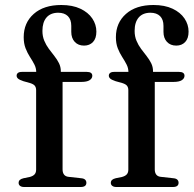

<svg xmlns="http://www.w3.org/2000/svg" viewBox="-20 -748 778 768"><path d="M230.3 -70.1Q230.3 -57.2 236.3 -49.5Q242.3 -41.8 254.6 -40.6L305.2 -35Q315.7 -34.1 320.6 -29.2Q325.5 -24.3 325.5 -17Q325.5 0 302.8 0H76.4Q66.2 0 60.3 -4.5Q54.5 -8.9 54.5 -16.4Q54.5 -23.8 59.3 -28.3Q64.2 -32.7 74.2 -35.1L98.6 -40Q111.9 -43.5 118.2 -50.4Q124.5 -57.3 124.5 -69.4V-387.5Q124.5 -397.9 119.5 -404.6Q114.5 -411.3 100.6 -415.7L73.4 -423.3Q57.4 -428.7 51.9 -433.8Q46.5 -438.9 46.5 -445.2Q46.5 -452.1 51.6 -456.2Q56.8 -460.4 67.5 -460.4H149.6L124.9 -442.3V-459.4Q124.9 -475.7 117.4 -490.2Q109.9 -504.8 99.8 -520.2Q89.8 -535.7 82.3 -554.8Q74.8 -573.9 74.8 -599.3Q74.8 -656.8 115 -692.4Q155.3 -728 225.1 -728Q270 -728 301.4 -713.2Q332.7 -698.5 349.1 -674.2Q365.5 -650 365.5 -621.4Q365.5 -594.2 351.9 -579.9Q338.3 -565.6 316.3 -565.6Q292.9 -565.6 279 -580.5Q265.1 -595.5 265.1 -620.6V-644.5Q265.1 -670.1 251.4 -683.6Q237.6 -697.1 212.5 -697.1Q182 -696.8 165.9 -677.9Q149.7 -659 149.7 -624.4Q149.7 -602.7 157.1 -585.1Q164.4 -567.5 175.5 -552.6Q186.5 -537.8 197.6 -523.8Q208.6 -509.9 216 -495Q223.3 -480.2 223.3 -462.9V-441.7L209.4 -460.4H327.8Q338.2 -460.4 343.7 -456.5Q349.2 -452.6 349.2 -444.9Q349.2 -434.3 338.5 -427.3Q327.8 -420.3 304.8 -420.3H230.3ZM599.1 -70.1Q599.1 -57.2 605.1 -49.5Q611.1 -41.8 623.4 -40.6L674 -35Q684.5 -34.1 689.4 -29.2Q694.3 -24.3 694.3 -17Q694.3 0 671.6 0H445.2Q435 0 429.2 -4.5Q423.3 -8.9 423.3 -16.4Q423.3 -23.8 428.2 -28.3Q433 -32.7 443 -35.1L467.4 -40Q480.7 -43.5 487 -50.4Q493.3 -57.3 493.3 -69.4V-387.5Q493.3 -397.9 488.3 -404.6Q483.3 -411.3 469.4 -415.7L442.2 -423.3Q426.2 -428.7 420.8 -433.8Q415.3 -438.9 415.3 -445.2Q415.3 -452.1 420.5 -456.2Q425.6 -460.4 436.3 -460.4H518.4L493.7 -442.3V-459.4Q493.7 -475.7 486.2 -490.2Q478.7 -504.8 468.7 -520.2Q458.6 -535.7 451.1 -554.8Q443.6 -573.9 443.6 -599.3Q443.6 -656.8 483.9 -692.4Q524.1 -728 593.9 -728Q638.8 -728 670.2 -713.2Q701.5 -698.5 717.9 -674.2Q734.3 -650 734.3 -621.4Q734.3 -594.2 720.7 -579.9Q707.1 -565.6 685.1 -565.6Q661.7 -565.6 647.8 -580.5Q633.9 -595.5 633.9 -620.6V-644.5Q633.9 -670.1 620.2 -683.6Q606.4 -697.1 581.3 -697.1Q550.8 -696.8 534.7 -677.9Q518.5 -659 518.5 -624.4Q518.5 -602.7 525.9 -585.1Q533.2 -567.5 544.3 -552.6Q555.3 -537.8 566.4 -523.8Q577.4 -509.9 584.8 -495Q592.1 -480.2 592.1 -462.9V-441.7L578.2 -460.4H696.6Q707 -460.4 712.5 -456.5Q718 -452.6 718 -444.9Q718 -434.3 707.3 -427.3Q696.6 -420.3 673.6 -420.3H599.1Z"/></svg>

Font: Fraunces
Style: Regular
Weight: 900
Version: Version 1.000;[b76b70a41]